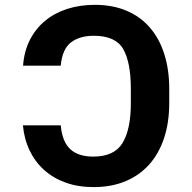

<svg xmlns="http://www.w3.org/2000/svg" viewBox="-20 -757 788 787"><path d="M229 -243.3Q234.7 -177.2 267.4 -146.1Q300.1 -115.1 362.2 -115.1Q448.2 -115.1 482.2 -170.8Q516.3 -226.9 516.3 -333.1V-392.8Q516.3 -501.1 485.1 -555.8Q453.8 -610.4 364.3 -610.4Q307.5 -610.4 271.7 -583.8Q235.4 -556.8 229 -487.9H74.6Q78.8 -546.5 102.1 -592.7Q125.4 -638.8 163.9 -671Q202.4 -703.1 254.6 -720.2Q306.8 -737.2 368.6 -737.2Q441.4 -737.2 498.2 -713.2Q555 -689.3 593.9 -644.5Q632.8 -599.8 653.2 -536Q673.7 -472.3 673.7 -392.8V-334.5Q673.7 -254.6 652.5 -190.9Q631.4 -127.1 591.4 -82.6Q551.5 -38 494 -14Q436.4 9.9 363.6 9.9Q300.8 9.9 249.6 -8.3Q198.5 -26.6 161.2 -60Q123.9 -93.4 101.6 -139.9Q79.2 -186.4 73.9 -243.3Z"/></svg>

Font: Inter P
Style: Bold
Weight: 700
Designer: Rasmus Andersson
Foundry: rsms
Version: Version 3.018;git-588b23468